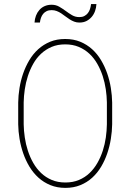

<svg xmlns="http://www.w3.org/2000/svg" viewBox="-20 -912 640 942"><path d="M530.3 -302.2Q529.8 -267.6 523.9 -231Q518.1 -194.3 506.3 -159.7Q494.6 -125 476.3 -94.2Q458 -63.5 432.6 -40.3Q407.2 -17.1 374.3 -3.7Q341.3 9.8 300.8 9.8Q260.3 9.8 227.3 -3.7Q194.3 -17.1 168.7 -40.3Q143.1 -63.5 124.5 -94.2Q106 -125 94 -159.7Q82 -194.3 75.9 -231Q69.8 -267.6 69.3 -302.2V-408.7Q69.8 -443.4 75.7 -480Q81.5 -516.6 93.5 -551.3Q105.5 -585.9 123.8 -616.7Q142.1 -647.5 167.7 -670.7Q193.4 -693.8 226.1 -707.3Q258.8 -720.7 299.8 -720.7Q340.8 -720.7 373.5 -707.3Q406.2 -693.8 431.9 -670.7Q457.5 -647.5 475.8 -616.7Q494.1 -585.9 506.1 -551.3Q518.1 -516.6 523.9 -480Q529.8 -443.4 530.3 -408.7ZM504.4 -409.7Q503.9 -440.9 499 -474.1Q494.1 -507.3 483.9 -538.8Q473.6 -570.3 457.5 -598.6Q441.4 -627 418.7 -648.2Q396 -669.4 366.5 -681.9Q336.9 -694.3 299.8 -694.3Q262.7 -694.3 233.4 -681.9Q204.1 -669.4 181.4 -648.2Q158.7 -627 142.8 -598.6Q127 -570.3 116.7 -538.6Q106.4 -506.8 101.6 -473.6Q96.7 -440.4 96.2 -409.7V-302.2Q96.7 -271 101.6 -237.8Q106.4 -204.6 116.7 -172.9Q127 -141.1 143.1 -112.8Q159.2 -84.5 181.9 -63Q204.6 -41.5 234.1 -29.1Q263.7 -16.6 300.8 -16.6Q337.9 -16.6 367.4 -29.1Q397 -41.5 419.4 -63Q441.9 -84.5 458 -112.8Q474.1 -141.1 484.4 -172.9Q494.6 -204.6 499.3 -237.8Q503.9 -271 504.4 -302.2ZM453.1 -892.1Q452.1 -874 446.3 -857.7Q440.4 -841.3 429.7 -828.9Q418.9 -816.4 404.1 -808.8Q389.2 -801.3 369.6 -801.3Q355.5 -801.3 343.8 -805.9Q332 -810.5 321.3 -817.4Q310.5 -824.2 300.5 -832Q290.5 -839.8 280 -846.7Q269.5 -853.5 258.1 -857.9Q246.6 -862.3 233.4 -862.3Q219.2 -862.3 209 -857.4Q198.7 -852.5 191.9 -844.2Q185.1 -835.9 181.2 -825Q177.2 -814 175.8 -801.3H149.4Q150.4 -819.3 156.5 -835.2Q162.6 -851.1 173.1 -863Q183.6 -875 198.7 -881.8Q213.9 -888.7 233.4 -888.7Q253.9 -888.7 270.5 -879.2Q287.1 -869.6 302.5 -858.2Q317.9 -846.7 333.7 -837.4Q349.6 -828.1 369.6 -828.1Q383.8 -828.1 394 -833.5Q404.3 -838.9 411.1 -847.7Q418 -856.4 421.6 -867.9Q425.3 -879.4 426.8 -892.1Z"/></svg>

Font: Roboto Mono Thin
Style: Regular
Weight: 250
Designer: Google
Version: Version 2.000985; 2015; ttfautohint (v1.3)